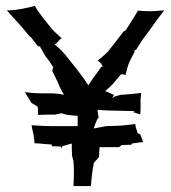

<svg xmlns="http://www.w3.org/2000/svg" viewBox="-20 -611 579 650"><path d="M4 -575C20 -556 39 -537 56 -517L81 -487L83 -486L82 -487L84 -486L108 -455C109 -454 115 -453 115 -454C120 -444 129 -430 135 -419C145 -409 153 -393 161 -383C160 -383 158 -379 158 -378V-374L157 -373V-371L175 -334C181 -319 188 -303 197 -290C184 -293 167 -295 152 -295H118C100 -295 81 -297 65 -299V-298C70 -288 79 -276 86 -263L96 -257L108 -249C108 -240 109 -231 109 -222H110C129 -223 148 -223 167 -223C175 -225 183 -227 192 -228L191 -227C204 -221 228 -220 243 -219V-184H154C132 -184 108 -186 87 -187V-186C88 -176 92 -166 93 -155L94 -154C94 -144 97 -135 97 -126C116 -126 135 -122 155 -122V-118C155 -118 156 -116 157 -116L186 -115C187 -113 187 -110 187 -108H188C188 -110 189 -113 190 -115L191 -116C202 -119 213 -123 223 -125C223 -112 223 -98 224 -84L229 -63C231 -36 230 -7 229 19H288C289 -6 293 -35 298 -60C304 -66 309 -73 315 -79C315 -89 317 -102 317 -113C327 -112 339 -113 350 -113H384C383 -113 385 -115 386 -115L392 -120C402 -120 414 -121 424 -121H425C425 -122 426 -123 426 -124L427 -125C439 -127 452 -129 464 -130V-131C462 -139 458 -147 455 -156L446 -160C444 -169 438 -181 438 -191H437C418 -189 393 -185 371 -185L340 -184C326 -182 311 -178 297 -176C301 -187 306 -202 312 -212C313 -212 315 -214 316 -214C315 -214 313 -216 313 -217C312 -225 311 -232 310 -239C321 -238 333 -238 344 -237L430 -235C432 -234 435 -234 437 -234L431 -231C438 -230 445 -226 454 -224H455C456 -235 456 -248 456 -260C455 -272 457 -285 458 -296H457C435 -294 411 -291 388 -290L371 -285C367 -284 363 -281 360 -279C362 -282 364 -287 366 -290C356 -293 347 -300 336 -302C343 -310 356 -319 364 -329L389 -359C393 -360 402 -359 404 -357H405C408 -369 412 -387 418 -401L436 -437C436 -438 435 -441 435 -441C436 -441 437 -441 438 -442H439L440 -443H441C447 -453 454 -464 460 -473L488 -511C503 -533 520 -555 535 -575V-576C521 -575 504 -573 489 -573H487C475 -573 459 -574 448 -575H447C435 -554 419 -530 406 -509L403 -507L401 -505V-506L399 -505L346 -437C335 -425 321 -415 311 -406V-405C314 -404 320 -399 323 -395C325 -391 326 -387 329 -385H323C309 -364 292 -343 279 -322C255 -360 227 -393 199 -428C188 -441 175 -452 165 -461C174 -464 180 -478 189 -481C179 -491 165 -502 155 -514L126 -550C117 -562 105 -578 98 -591C71 -584 38 -576 4 -576Z"/></svg>

Font: Charger Mayhem
Style: Regular
Weight: 400
Designer: Jasper
Foundry: Cannot Into Space Fonts
Version: Version 0.98